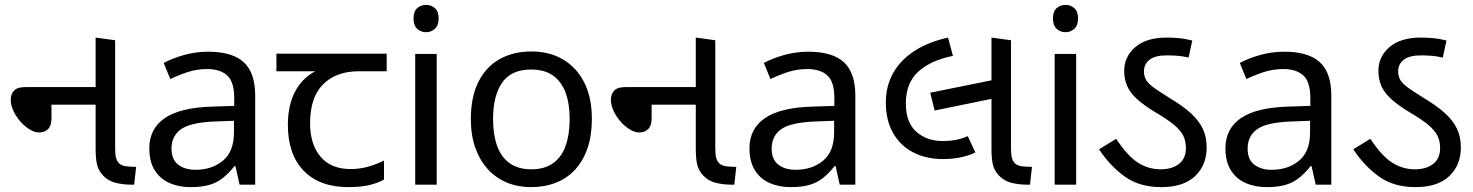

<svg xmlns="http://www.w3.org/2000/svg" viewBox="-20 -757 6039 787"><path d="M520 0Q485 0 454.5 -7.5Q424 -15 403 -37Q384 -57 378 -81.5Q372 -106 372 -148V-603L452 -592V-152Q452 -125 455 -112.5Q458 -100 464 -92Q475 -78 496 -75.5Q517 -73 538 -73L530 0ZM140 -214Q122 -214 101.5 -226.5Q81 -239 63.5 -259Q46 -279 35 -302.5Q24 -326 24 -348Q24 -371 37.5 -385.5Q51 -400 84 -400H408V-328H191V-271Q191 -242 177 -228Q163 -214 140 -214Z M834 -545Q932 -545 979 -502Q1026 -459 1026 -365V0H962L945 -76H941Q918 -47 893.5 -27.5Q869 -8 837.5 1Q806 10 761 10Q713 10 674.5 -7Q636 -24 614 -59.5Q592 -95 592 -149Q592 -229 655 -272.5Q718 -316 849 -320L940 -323V-355Q940 -422 911 -448Q882 -474 829 -474Q787 -474 749 -461.5Q711 -449 678 -433L651 -499Q686 -518 734 -531.5Q782 -545 834 -545ZM860 -259Q760 -255 721.5 -227Q683 -199 683 -148Q683 -103 710.5 -82Q738 -61 781 -61Q849 -61 894 -98.5Q939 -136 939 -214V-262Z M1408 10Q1290 10 1225 -57Q1160 -124 1160 -245Q1160 -325 1189 -380.5Q1218 -436 1272 -465H1113V-537H1565V-465H1452Q1358 -465 1304.5 -411.5Q1251 -358 1251 -252Q1251 -165 1294 -114.5Q1337 -64 1417 -64Q1454 -64 1488 -73.5Q1522 -83 1554 -99V-21Q1525 -5 1490 2.5Q1455 10 1408 10Z M1770 -536V0H1682V-536ZM1727 -737Q1747 -737 1762.5 -723.5Q1778 -710 1778 -681Q1778 -653 1762.5 -639Q1747 -625 1727 -625Q1705 -625 1690 -639Q1675 -653 1675 -681Q1675 -710 1690 -723.5Q1705 -737 1727 -737Z M2406 -269Q2406 -202 2388.5 -150.5Q2371 -99 2338.5 -63Q2306 -27 2259.5 -8.5Q2213 10 2156 10Q2103 10 2058 -8.5Q2013 -27 1980 -63Q1947 -99 1928.5 -150.5Q1910 -202 1910 -269Q1910 -358 1940 -419.5Q1970 -481 2026 -513.5Q2082 -546 2159 -546Q2232 -546 2287.5 -513.5Q2343 -481 2374.5 -419.5Q2406 -358 2406 -269ZM2001 -269Q2001 -206 2017.5 -159.5Q2034 -113 2069 -88Q2104 -63 2158 -63Q2212 -63 2247 -88Q2282 -113 2298.5 -159.5Q2315 -206 2315 -269Q2315 -333 2298 -378Q2281 -423 2246.5 -447.5Q2212 -472 2157 -472Q2075 -472 2038 -418Q2001 -364 2001 -269Z M2980 0Q2945 0 2914.5 -7.5Q2884 -15 2863 -37Q2844 -57 2838 -81.5Q2832 -106 2832 -148V-603L2912 -592V-152Q2912 -125 2915 -112.5Q2918 -100 2924 -92Q2935 -78 2956 -75.5Q2977 -73 2998 -73L2990 0ZM2600 -214Q2582 -214 2561.5 -226.5Q2541 -239 2523.5 -259Q2506 -279 2495 -302.5Q2484 -326 2484 -348Q2484 -371 2497.5 -385.5Q2511 -400 2544 -400H2868V-328H2651V-271Q2651 -242 2637 -228Q2623 -214 2600 -214Z M3294 -545Q3392 -545 3439 -502Q3486 -459 3486 -365V0H3422L3405 -76H3401Q3378 -47 3353.5 -27.5Q3329 -8 3297.5 1Q3266 10 3221 10Q3173 10 3134.5 -7Q3096 -24 3074 -59.5Q3052 -95 3052 -149Q3052 -229 3115 -272.5Q3178 -316 3309 -320L3400 -323V-355Q3400 -422 3371 -448Q3342 -474 3289 -474Q3247 -474 3209 -461.5Q3171 -449 3138 -433L3111 -499Q3146 -518 3194 -531.5Q3242 -545 3294 -545ZM3320 -259Q3220 -255 3181.5 -227Q3143 -199 3143 -148Q3143 -103 3170.5 -82Q3198 -61 3241 -61Q3309 -61 3354 -98.5Q3399 -136 3399 -214V-262Z M3846 -105Q3775 -105 3722 -133Q3669 -161 3640 -213Q3611 -265 3611 -337Q3611 -404 3641 -457.5Q3671 -511 3728 -548Q3785 -585 3866 -603L3886 -528Q3793 -509 3743 -462.5Q3693 -416 3693 -333Q3693 -255 3736 -217Q3779 -179 3843 -179Q3875 -179 3900 -184Q3925 -189 3947 -199L3978 -132Q3951 -119 3917.5 -112Q3884 -105 3846 -105ZM3811 -304 3793 -377 4060 -431V-355ZM4192 0Q4157 0 4126.5 -7.5Q4096 -15 4075 -37Q4056 -57 4050 -81.5Q4044 -106 4044 -148V-603L4124 -592V-152Q4124 -125 4127 -112.5Q4130 -100 4136 -92Q4147 -78 4168 -75.5Q4189 -73 4210 -73L4202 0Z M4391 -536V0H4303V-536ZM4348 -737Q4368 -737 4383.5 -723.5Q4399 -710 4399 -681Q4399 -653 4383.5 -639Q4368 -625 4348 -625Q4326 -625 4311 -639Q4296 -653 4296 -681Q4296 -710 4311 -723.5Q4326 -737 4348 -737Z M4740 10Q4650 10 4589.5 -34Q4529 -78 4485 -145L4555 -188Q4602 -117 4645 -90Q4688 -63 4737 -63Q4785 -63 4813 -85.5Q4841 -108 4841 -150Q4841 -179 4830 -201Q4819 -223 4792 -245.5Q4765 -268 4717 -296Q4669 -325 4640.5 -351Q4612 -377 4600 -405Q4588 -433 4588 -466Q4588 -525 4633.5 -564Q4679 -603 4762 -603Q4788 -603 4814 -600.5Q4840 -598 4867 -591L4852 -521Q4826 -527 4805 -528.5Q4784 -530 4761 -530Q4716 -530 4692.5 -512.5Q4669 -495 4669 -464Q4669 -443 4679 -427.5Q4689 -412 4712.5 -395.5Q4736 -379 4776 -354Q4828 -323 4861 -293Q4894 -263 4910 -229.5Q4926 -196 4926 -153Q4926 -80 4878.5 -35Q4831 10 4740 10Z M5245 -545Q5343 -545 5390 -502Q5437 -459 5437 -365V0H5373L5356 -76H5352Q5329 -47 5304.5 -27.5Q5280 -8 5248.5 1Q5217 10 5172 10Q5124 10 5085.5 -7Q5047 -24 5025 -59.5Q5003 -95 5003 -149Q5003 -229 5066 -272.5Q5129 -316 5260 -320L5351 -323V-355Q5351 -422 5322 -448Q5293 -474 5240 -474Q5198 -474 5160 -461.5Q5122 -449 5089 -433L5062 -499Q5097 -518 5145 -531.5Q5193 -545 5245 -545ZM5271 -259Q5171 -255 5132.5 -227Q5094 -199 5094 -148Q5094 -103 5121.5 -82Q5149 -61 5192 -61Q5260 -61 5305 -98.5Q5350 -136 5350 -214V-262Z M5782 10Q5692 10 5631.5 -34Q5571 -78 5527 -145L5597 -188Q5644 -117 5687 -90Q5730 -63 5779 -63Q5827 -63 5855 -85.5Q5883 -108 5883 -150Q5883 -179 5872 -201Q5861 -223 5834 -245.5Q5807 -268 5759 -296Q5711 -325 5682.5 -351Q5654 -377 5642 -405Q5630 -433 5630 -466Q5630 -525 5675.5 -564Q5721 -603 5804 -603Q5830 -603 5856 -600.5Q5882 -598 5909 -591L5894 -521Q5868 -527 5847 -528.5Q5826 -530 5803 -530Q5758 -530 5734.5 -512.5Q5711 -495 5711 -464Q5711 -443 5721 -427.5Q5731 -412 5754.5 -395.5Q5778 -379 5818 -354Q5870 -323 5903 -293Q5936 -263 5952 -229.5Q5968 -196 5968 -153Q5968 -80 5920.5 -35Q5873 10 5782 10Z"/></svg>

Font: guzrati115
Style: Regular
Weight: 400
Designer: Jelle Bosma - Monotype Design Team, Universal Thirst
Foundry: Monotype Imaging Inc.
Version: Version 2.102